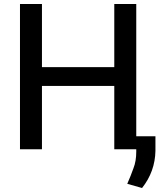

<svg xmlns="http://www.w3.org/2000/svg" viewBox="-20 -747 834 961"><path d="M190 -727V-411H552V-727H662V0H552V-317H190V0H80V-727ZM691 194 617 173Q635 132 648 95Q662 60 662 12V-65H758V8Q756 112 691 194Z"/></svg>

Font: Sinter Medium
Style: Regular
Weight: 500
Foundry: Adobe & rsms
Version: Version 1.000